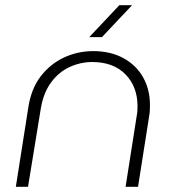

<svg xmlns="http://www.w3.org/2000/svg" viewBox="-20 -720 673 740"><path d="M41 0 89 -305Q100 -378 137 -426Q174 -474 227 -498.5Q280 -523 339 -523Q406 -523 455.5 -496Q505 -469 531.5 -422Q558 -375 558 -315Q558 -305 557.5 -294.5Q557 -284 555 -273L512 0H464L507 -274Q509 -284 509.5 -293Q510 -302 510 -311Q510 -386 463.5 -433.5Q417 -481 335 -481Q291 -481 249 -462Q207 -443 177 -402.5Q147 -362 137 -300L88 0ZM324 -577 440 -700H489L373 -577Z"/></svg>

Font: MuseoModerno ExtraLight
Style: Italic
Weight: 250
Italic angle: -9°
Designer: Pablo Cosgaya, Héctor Gatti, Marcela Romero, and the Authors of The MuseoModerno Project.
Foundry: Omnibus-Type Team
Version: Version 1.003